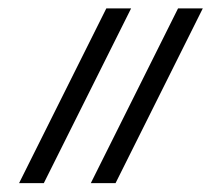

<svg xmlns="http://www.w3.org/2000/svg" viewBox="-20 -734 518 447"><path d="M249 -307.6H191.4L394.5 -714.4H452.1ZM82 -307.6H24.4L227.5 -714.4H285.2Z"/></svg>

Font: Cardo
Style: Bold
Weight: 700
Designer: David J. Perry
Foundry: David J. Perry
Version: Version 1.0011